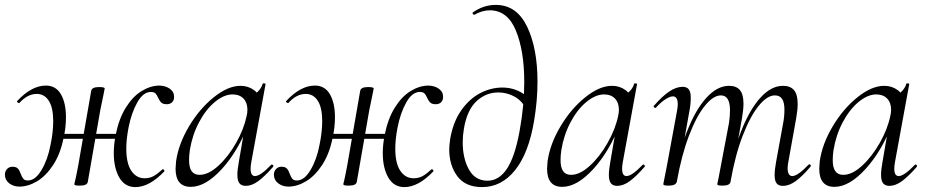

<svg xmlns="http://www.w3.org/2000/svg" viewBox="-34 -749 3776 783"><path d="M-14 -37Q-14 -50 -5.5 -59.5Q3 -69 17 -69Q32 -69 39 -61.5Q46 -54 51 -39Q56 -26 61.5 -19.5Q67 -13 80 -13Q110 -13 135.5 -56Q161 -99 172 -158Q183 -210 183 -255Q183 -310 165 -338Q147 -366 116 -366Q78 -366 45 -329H43Q40 -329 37 -332Q34 -335 36 -337Q95 -400 153 -400Q194 -400 214.5 -364.5Q235 -329 235 -271Q235 -228 225 -185Q212 -121 183 -76.5Q154 -32 117.5 -10Q81 12 45 12Q21 12 3.5 -1.5Q-14 -15 -14 -37ZM269 2 274 -19Q276 -29 279 -43Q282 -57 285 -74L338 -379Q341 -394 370 -394Q393 -394 393 -388L387 -358L375 -300L324 -7Q321 8 292 8Q278 8 273.5 6.5Q269 5 269 2ZM186 -203H480L476 -183H183ZM430 -125Q430 -160 438 -200Q451 -265 479 -310Q507 -355 542.5 -377Q578 -399 614 -400Q640 -400 658 -387.5Q676 -375 676 -354Q676 -340 668 -332Q660 -324 646 -324Q631 -324 624 -330.5Q617 -337 611 -350Q606 -362 600 -368Q594 -374 581 -374Q550 -374 526 -331.5Q502 -289 490 -228Q481 -180 481 -143Q481 -83 501.5 -52.5Q522 -22 556 -22Q577 -22 593.5 -31.5Q610 -41 628 -58L630 -59Q633 -59 635.5 -55Q638 -51 636 -50Q575 14 518 14Q475 14 452.5 -25Q430 -64 430 -125Z M682 -61Q682 -69 684 -91Q694 -162 737 -234Q780 -306 838 -352.5Q896 -399 947 -399Q978 -399 1002 -381.5Q1026 -364 1029 -330L986 -357Q1000 -359 1016 -374Q1032 -389 1037 -407Q1038 -410 1044 -409Q1050 -408 1049 -406L991 -89Q988 -73 988 -61Q988 -31 1006 -31Q1028 -31 1072 -77Q1073 -78 1075 -78Q1078 -78 1080 -74.5Q1082 -71 1080 -69Q1046 -30 1019.5 -10.5Q993 9 968 9Q951 9 942.5 -1.5Q934 -12 934 -36Q934 -56 940 -89L964 -229L981 -246Q936 -131 870 -59Q804 13 744 13Q682 13 682 -61ZM972 -277Q975 -289 975 -301Q975 -330 959 -347Q943 -364 913 -364Q878 -363 841.5 -332.5Q805 -302 777.5 -250Q750 -198 740 -136Q737 -114 737 -96Q737 -66 747.5 -51Q758 -36 780 -36Q816 -36 856.5 -73Q897 -110 929 -166.5Q961 -223 972 -277Z M1083 -37Q1083 -50 1091.5 -59.5Q1100 -69 1114 -69Q1129 -69 1136 -61.5Q1143 -54 1148 -39Q1153 -26 1158.5 -19.5Q1164 -13 1177 -13Q1207 -13 1232.5 -56Q1258 -99 1269 -158Q1280 -210 1280 -255Q1280 -310 1262 -338Q1244 -366 1213 -366Q1175 -366 1142 -329H1140Q1137 -329 1134 -332Q1131 -335 1133 -337Q1192 -400 1250 -400Q1291 -400 1311.5 -364.5Q1332 -329 1332 -271Q1332 -228 1322 -185Q1309 -121 1280 -76.5Q1251 -32 1214.5 -10Q1178 12 1142 12Q1118 12 1100.5 -1.5Q1083 -15 1083 -37ZM1366 2 1371 -19Q1373 -29 1376 -43Q1379 -57 1382 -74L1435 -379Q1438 -394 1467 -394Q1490 -394 1490 -388L1484 -358L1472 -300L1421 -7Q1418 8 1389 8Q1375 8 1370.5 6.5Q1366 5 1366 2ZM1283 -203H1577L1573 -183H1280ZM1527 -125Q1527 -160 1535 -200Q1548 -265 1576 -310Q1604 -355 1639.5 -377Q1675 -399 1711 -400Q1737 -400 1755 -387.5Q1773 -375 1773 -354Q1773 -340 1765 -332Q1757 -324 1743 -324Q1728 -324 1721 -330.5Q1714 -337 1708 -350Q1703 -362 1697 -368Q1691 -374 1678 -374Q1647 -374 1623 -331.5Q1599 -289 1587 -228Q1578 -180 1578 -143Q1578 -83 1598.5 -52.5Q1619 -22 1653 -22Q1674 -22 1690.5 -31.5Q1707 -41 1725 -58L1727 -59Q1730 -59 1732.5 -55Q1735 -51 1733 -50Q1672 14 1615 14Q1572 14 1549.5 -25Q1527 -64 1527 -125Z M1798 -140Q1798 -155 1802 -183Q1814 -252 1847 -299Q1880 -346 1924 -369Q1968 -392 2015 -392Q2078 -392 2125 -347L2111 -306Q2093 -340 2062.5 -356Q2032 -372 1998 -372Q1948 -372 1909.5 -336.5Q1871 -301 1858 -225Q1853 -195 1853 -169Q1853 -103 1878.5 -57.5Q1904 -12 1954 -12Q2001 -12 2033.5 -61Q2066 -110 2085 -215Q2104 -319 2104 -414Q2104 -541 2070 -624Q2036 -707 1963 -707Q1933 -707 1901 -689H1900Q1896 -689 1894 -692.5Q1892 -696 1894 -698Q1937 -729 1988 -729Q2073 -729 2115.5 -640.5Q2158 -552 2158 -416Q2158 -338 2144 -256Q2122 -124 2066.5 -55Q2011 14 1932 14Q1864 14 1831 -30.5Q1798 -75 1798 -140Z M2197 -61Q2197 -69 2199 -91Q2209 -162 2252 -234Q2295 -306 2353 -352.5Q2411 -399 2462 -399Q2493 -399 2517 -381.5Q2541 -364 2544 -330L2501 -357Q2515 -359 2531 -374Q2547 -389 2552 -407Q2553 -410 2559 -409Q2565 -408 2564 -406L2506 -89Q2503 -73 2503 -61Q2503 -31 2521 -31Q2543 -31 2587 -77Q2588 -78 2590 -78Q2593 -78 2595 -74.5Q2597 -71 2595 -69Q2561 -30 2534.5 -10.5Q2508 9 2483 9Q2466 9 2457.5 -1.5Q2449 -12 2449 -36Q2449 -56 2455 -89L2479 -229L2496 -246Q2451 -131 2385 -59Q2319 13 2259 13Q2197 13 2197 -61ZM2487 -277Q2490 -289 2490 -301Q2490 -330 2474 -347Q2458 -364 2428 -364Q2393 -363 2356.5 -332.5Q2320 -302 2292.5 -250Q2265 -198 2255 -136Q2252 -114 2252 -96Q2252 -66 2262.5 -51Q2273 -36 2295 -36Q2331 -36 2371.5 -73Q2412 -110 2444 -166.5Q2476 -223 2487 -277Z M3125 -35Q3125 -56 3131 -89L3160 -248Q3165 -274 3165 -302Q3165 -331 3155.5 -345.5Q3146 -360 3126 -360Q3095 -360 3060.5 -318Q3026 -276 2995 -196Q2964 -116 2945 -7L2934 -8Q2953 -124 2988 -213Q3023 -302 3067 -350.5Q3111 -399 3159 -399Q3189 -399 3204 -381.5Q3219 -364 3219 -325Q3219 -302 3213 -267L3181 -89Q3178 -74 3178 -63Q3178 -47 3183 -39Q3188 -31 3197 -31Q3219 -31 3263 -77Q3265 -79 3267 -79Q3270 -79 3272 -75.5Q3274 -72 3271 -69Q3237 -29 3210.5 -10Q3184 9 3159 9Q3141 9 3133 -1.5Q3125 -12 3125 -35ZM2671 2Q2671 1 2679 -39L2685 -69L2727 -297Q2730 -312 2730 -324Q2730 -356 2710 -356Q2698 -356 2679.5 -344Q2661 -332 2641 -310Q2640 -309 2638 -309Q2635 -309 2632.5 -312.5Q2630 -316 2633 -318Q2667 -357 2695.5 -376Q2724 -395 2750 -395Q2767 -395 2775 -384.5Q2783 -374 2783 -351Q2783 -325 2778 -299L2726 -7Q2721 8 2694 8Q2680 8 2675.5 6.5Q2671 5 2671 2ZM2891 2 2896 -21 2906 -74 2939 -248Q2943 -275 2943 -299Q2943 -360 2906 -360Q2875 -360 2840.5 -317.5Q2806 -275 2775.5 -195Q2745 -115 2726 -7L2713 -8Q2733 -124 2767.5 -212.5Q2802 -301 2846.5 -350Q2891 -399 2939 -399Q2969 -399 2983.5 -381.5Q2998 -364 2998 -326Q2998 -302 2992 -267L2945 -7Q2944 0 2936 4Q2928 8 2914 8Q2900 8 2895.5 6.5Q2891 5 2891 2Z M3307 -61Q3307 -69 3309 -91Q3319 -162 3362 -234Q3405 -306 3463 -352.5Q3521 -399 3572 -399Q3603 -399 3627 -381.5Q3651 -364 3654 -330L3611 -357Q3625 -359 3641 -374Q3657 -389 3662 -407Q3663 -410 3669 -409Q3675 -408 3674 -406L3616 -89Q3613 -73 3613 -61Q3613 -31 3631 -31Q3653 -31 3697 -77Q3698 -78 3700 -78Q3703 -78 3705 -74.5Q3707 -71 3705 -69Q3671 -30 3644.5 -10.5Q3618 9 3593 9Q3576 9 3567.5 -1.5Q3559 -12 3559 -36Q3559 -56 3565 -89L3589 -229L3606 -246Q3561 -131 3495 -59Q3429 13 3369 13Q3307 13 3307 -61ZM3597 -277Q3600 -289 3600 -301Q3600 -330 3584 -347Q3568 -364 3538 -364Q3503 -363 3466.5 -332.5Q3430 -302 3402.5 -250Q3375 -198 3365 -136Q3362 -114 3362 -96Q3362 -66 3372.5 -51Q3383 -36 3405 -36Q3441 -36 3481.5 -73Q3522 -110 3554 -166.5Q3586 -223 3597 -277Z"/></svg>

Font: Cormorant Garamond
Style: Italic
Weight: 400
Italic angle: -10°
Designer: Christian Thalmann (Catharsis Fonts)
Foundry: Catharsis Fonts
Version: Version 4.000